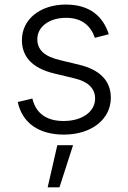

<svg xmlns="http://www.w3.org/2000/svg" viewBox="-20 -573 556 834"><path d="M257.3 11.7C377.9 11.7 461.4 -55.2 461.4 -148.4C461.4 -220.7 416 -269.5 323.2 -292L239.7 -312C172.4 -328.1 142.1 -356.9 142.1 -402.8C142.1 -457 194.3 -495.6 266.6 -495.6C338.4 -495.6 375 -458.5 392.1 -408.7L452.6 -424.3C427.2 -502.9 369.1 -553.2 266.1 -553.2C155.8 -553.2 75.2 -490.2 75.2 -398.9C75.2 -325.2 121.6 -276.4 215.3 -253.9L304.2 -232.4C363.3 -218.3 393.1 -188.5 393.1 -144.5C393.1 -89.4 338.9 -47.4 256.3 -47.4C184.1 -47.4 136.2 -79.1 120.6 -145L57.1 -129.9C76.7 -38.1 149.9 11.7 257.3 11.7ZM187 240.7H238.3L297.4 57.6H229Z"/></svg>

Font: Raveo Light
Style: Regular
Weight: 300
Designer: Jakub Foglar, Rasmus Andersson (Inter)
Foundry: Jakubfoglar.com
Version: Version 1.100;Glyphs 3.2.3 (3260)